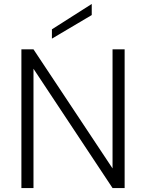

<svg xmlns="http://www.w3.org/2000/svg" viewBox="-20 -949 737 969"><path d="M443 -929V-873L242 -754V-801ZM609 -700V0H548L149 -602V0H88V-700H149L548 -99V-700Z"/></svg>

Font: Albert Sans Light
Style: Regular
Weight: 300
Designer: Andreas Rasmussen
Foundry: a.Foundry
Version: Version 1.025